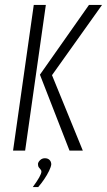

<svg xmlns="http://www.w3.org/2000/svg" viewBox="-20 -611 434 779"><path d="M262 0 142 -308 341 -591H394L191 -306L316 0ZM33 0 117 -591H166L82 0ZM113 148Q130 125 139 109Q148 93 148 85Q148 80 144.5 76.5Q141 73 137.5 68Q134 63 134 54Q135 46 143 38.5Q151 31 162 31Q174 31 181 38Q188 45 188 56Q187 66 179 82.5Q171 99 159.5 116Q148 133 135 148Z"/></svg>

Font: Alumni Sans Thin Light
Style: Italic
Weight: 300
Italic angle: -8°
Version: Version 1.016